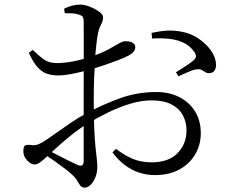

<svg xmlns="http://www.w3.org/2000/svg" viewBox="-20 -791 1040 850"><path d="M665.8 -15.9Q630.4 -15.9 596.9 -26.6Q563.5 -37.3 533.6 -59.5Q503.8 -81.7 477.9 -116.2L493.8 -132.3Q524.2 -107.5 562.7 -89.9Q601.3 -72.3 651.5 -72.3Q726.9 -72.3 766.3 -113.4Q805.7 -154.4 805.7 -213.7Q805.7 -251.2 789 -281.5Q772.4 -311.8 738.3 -329.2Q704.3 -346.6 650.7 -346.6Q605 -346.6 555.4 -331.4Q505.9 -316.2 458.1 -292.8Q410.2 -269.4 367.6 -243.7Q339.6 -227.1 309.5 -203.8Q279.4 -180.5 251.2 -155.7Q222.9 -130.8 198.2 -107.2Q171.3 -82.2 157.7 -72.5Q144.1 -62.8 133.2 -62.8Q124.5 -62.8 116.8 -67.4Q109 -72 101.2 -79.9Q91.5 -89.8 87.4 -100Q83.4 -110.2 83.4 -121.2Q83.4 -138.8 88.8 -144.9Q94.3 -151.1 110.6 -149.5Q131.5 -146.4 143.2 -150Q154.8 -153.6 168.4 -161.4Q187.6 -173.3 220 -196.2Q252.4 -219.1 289.7 -244.8Q327.1 -270.5 361.7 -288.9Q431.9 -327.1 509.2 -355.3Q586.4 -383.6 671.8 -383.6Q729.9 -383.6 774.1 -361Q818.2 -338.5 843.6 -297.7Q868.9 -256.9 868.9 -201Q868.9 -150.3 844.6 -108.3Q820.3 -66.2 774.7 -41Q729.1 -15.9 665.8 -15.9ZM353.9 39.7Q342.6 39.7 335.7 30.7Q328.9 21.6 321 8Q313.1 -5.7 296.5 -20.1Q284.9 -31.2 263 -47.5Q241.2 -63.8 217.6 -80.7Q193.9 -97.7 174 -108.9L188.4 -128.3Q207.8 -118.7 231.8 -106.2Q255.7 -93.7 279.6 -81.7Q303.4 -69.7 321.7 -61.4Q338.5 -54.6 344.5 -59.7Q350.5 -64.8 350.5 -79.4Q350.5 -117.6 350.5 -181.9Q350.5 -246.3 350.5 -340Q350.5 -382.8 350.6 -436.6Q350.7 -490.3 350.7 -542.9Q350.7 -595.5 350.7 -636.8Q350.7 -678.1 350.5 -694.9Q350.3 -711.4 346 -716.9Q341.6 -722.5 330 -726.1Q316.8 -730.7 301.8 -731.8Q286.7 -732.8 266.7 -732.6L263.9 -752.3Q279.8 -760.7 297.7 -765.6Q315.7 -770.6 334.5 -770.6Q353.6 -770.6 377 -761.6Q400.5 -752.6 418.3 -739.7Q436.2 -726.9 436.2 -714.8Q436.2 -697.6 427.6 -682.7Q419 -667.7 414 -644.3Q410 -625.5 406.5 -593.7Q402.9 -562 400.4 -521.8Q397.9 -481.6 396.5 -437.5Q395 -393.5 395 -350.2Q395 -270.7 397.4 -219.6Q399.7 -168.6 403 -137Q406.3 -105.4 408.6 -86.4Q410.9 -67.4 410.9 -50.9Q410.9 -28.7 403.1 -7.9Q395.2 12.9 382.1 26.3Q369 39.7 353.9 39.7ZM239.8 -456.9Q216.1 -456.9 193.3 -462.7Q170.5 -468.6 149.4 -490.1Q128.3 -511.5 107.6 -557.3L125.1 -570Q151.3 -545.3 167.7 -532.6Q184.1 -519.9 200.9 -515.5Q217.8 -511.1 243.5 -511.9Q261.8 -512.9 284.6 -516Q307.3 -519.2 333 -525.7Q358.7 -532.3 384.3 -540.5Q429.6 -555.9 458.3 -571.4Q487 -587 504.9 -597.7Q522.9 -608.5 534.2 -608.5Q540.5 -608.5 548.3 -607.7Q556 -606.9 562.7 -603.9Q569.5 -600.9 574.1 -596.1Q578.7 -591.3 578.9 -582.5Q579.1 -560 547 -543.9Q527.4 -533.9 499.3 -523.2Q471.3 -512.5 441.8 -502.6Q412.3 -492.7 387.4 -485.3Q369.7 -480.5 342.7 -473.7Q315.7 -466.9 287.8 -461.9Q259.9 -456.9 239.8 -456.9ZM910.7 -467.7Q899.3 -465.3 890.9 -470.5Q882.5 -475.6 873 -481.2Q863.4 -486.7 846.7 -483.4Q834 -481.6 810 -471Q785.9 -460.5 770.3 -453.3L758.8 -471.2Q769.5 -477.4 785.6 -487.6Q801.7 -497.8 816.9 -508.4Q832.1 -519.1 838.9 -525.8Q847.3 -534.5 847.5 -542.4Q847.8 -550.3 839.8 -561.7Q819.6 -590.3 789.4 -603.4Q759.1 -616.5 723.9 -619.7Q688.6 -622.8 653.3 -620.3L651.1 -645.5Q688.5 -653.6 720 -655.4Q751.5 -657.1 784.3 -650.6Q823.3 -643.8 857.4 -621.2Q891.6 -598.7 913.2 -568.5Q934.8 -538.2 936.4 -506.9Q937.2 -492.3 931.1 -480.8Q924.9 -469.3 910.7 -467.7Z"/></svg>

Font: Noto Serif KR ExtraLight
Style: Regular
Weight: 200
Designer: Ryoko NISHIZUKA 西塚涼子 (kana & ideographs); Frank Grießhammer (Latin, Greek & Cyrillic); Wenlong ZHANG 张文龙 (bopomofo); San
Foundry: Adobe
Version: Version 2.002-H1;hotconv 1.1.0;makeotfexe 2.6.0